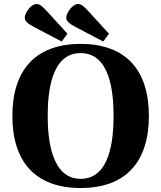

<svg xmlns="http://www.w3.org/2000/svg" viewBox="-20 -927 808 962"><path d="M104 -839C104 -821 118 -809 152 -791L289 -719L318 -758L213 -873C197 -890 181 -907 163 -907C135 -907 104 -862 104 -839ZM312 -839C312 -821 326 -809 360 -791L497 -719L526 -758L421 -873C405 -890 389 -907 371 -907C343 -907 312 -862 312 -839ZM42 -346C42 -120 154 15 384 15C614 15 726 -120 726 -346C726 -572 614 -707 384 -707C154 -707 42 -572 42 -346ZM219 -346C219 -467 237 -661 384 -661C531 -661 549 -467 549 -346C549 -225 531 -31 384 -31C239 -31 219 -225 219 -346Z"/></svg>

Font: Heuristica
Style: Bold
Weight: 700
Version: Version 1.0.1